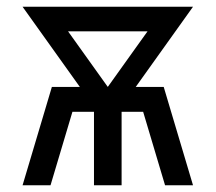

<svg xmlns="http://www.w3.org/2000/svg" viewBox="-20 -550 640 570"><path d="M47 0 134 -292H217L132 -411L47 -530H553L383 -292H466L553 0H470L405 -218H341V0H259V-218H195L130 0ZM300 -292 418 -457H182Z"/></svg>

Font: Iosevka Mono
Style: Regular
Weight: 400
Designer: Belleve Invis
Foundry: Belleve Invis
Version: Version 11.1.1